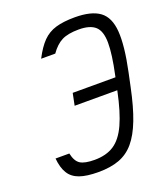

<svg xmlns="http://www.w3.org/2000/svg" viewBox="-149 -917 898 1035"><g transform="rotate(-20 300.0 -400.0)"><path d="M238 14Q170 14 129.5 -0.5Q89 -15 69 -47.5Q49 -80 44 -134H123Q133 -87 158.5 -71Q184 -55 240 -55Q307 -55 351.5 -84Q396 -113 427 -180.5Q458 -248 482 -363L499 -443Q524 -559 523.5 -625Q523 -691 493 -718Q463 -745 399 -745Q337 -745 301.5 -727Q266 -709 236 -666H155Q185 -724 216.5 -756Q248 -788 292 -801Q336 -814 401 -814Q496 -814 543.5 -779Q591 -744 597 -661.5Q603 -579 573 -437L556 -357Q534 -251 506.5 -179.5Q479 -108 443 -65.5Q407 -23 357 -4.5Q307 14 238 14ZM238 -366 252 -435H547L533 -366Z"/></g></svg>

Font: Victor Mono
Style: Italic
Weight: 400
Italic angle: -12°
Monospace: yes
Designer: Rune Bjørnerås
Version: Version 1.561;gftools[0.9.30]